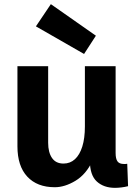

<svg xmlns="http://www.w3.org/2000/svg" viewBox="-20 -888 647 925"><path d="M385 -628 153 -761 225 -868 442 -716ZM413 -114H426Q395 -48 343.5 -17Q292 14 244 14Q159 14 111.5 -37Q64 -88 64 -183V-569H212V-200Q212 -154 230.5 -127Q249 -100 286 -100Q318 -100 341 -121Q364 -142 376.5 -182Q389 -222 389 -279V-569H537V-151Q537 -123 546 -110.5Q555 -98 577 -98Q581 -98 585 -98Q589 -98 593 -99L597 9Q581 13 564.5 15Q548 17 534 17Q480 17 446.5 -13.5Q413 -44 413 -114Z"/></svg>

Font: Yaldevi ExtraLight
Style: Regular
Weight: 200
Designer: Sol Matas, Rajitha Manaperi, Kosala Senevirathne
Foundry: Mooniak
Version: Version 1.100